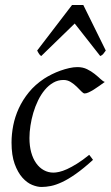

<svg xmlns="http://www.w3.org/2000/svg" viewBox="-20 -724 441 764"><path d="M397 -397.9Q386.7 -390.6 375.2 -382.3Q363.8 -374 353 -367.4Q342.3 -360.8 332.8 -356.4Q323.2 -352.1 316.9 -352.1Q311.5 -352.1 303.7 -360.4Q295.9 -368.7 285.4 -378.9Q274.9 -389.2 261.7 -397.5Q248.5 -405.8 232.9 -405.8Q210.4 -405.8 191.9 -395Q173.3 -384.3 158.2 -366.2Q143.1 -348.1 131.6 -324.5Q120.1 -300.8 112.5 -275.1Q105 -249.5 101.1 -223.6Q97.2 -197.8 97.2 -174.8Q97.2 -143.1 104.2 -117.7Q111.3 -92.3 124 -74.5Q136.7 -56.6 154.3 -46.9Q171.9 -37.1 192.9 -37.1Q201.7 -37.1 215.3 -40Q229 -43 246.8 -51Q264.6 -59.1 286.6 -72.8Q308.6 -86.4 335 -107.9Q338.9 -102.5 343.3 -97.2Q347.7 -91.8 350.1 -87.9Q312 -53.2 281.7 -32Q251.5 -10.7 226.8 0.7Q202.1 12.2 182.4 16.1Q162.6 20 145 20Q128.4 20 107.9 11.7Q87.4 3.4 69.1 -17.1Q50.8 -37.6 38.3 -71.8Q25.9 -106 25.9 -157.2Q25.9 -189.9 32.7 -224.9Q39.6 -259.8 54.9 -293.2Q70.3 -326.7 95 -356.9Q119.6 -387.2 155.8 -411.1Q169.4 -419.9 186 -428.2Q202.6 -436.5 220.5 -442.9Q238.3 -449.2 255.6 -453.1Q272.9 -457 288.1 -457Q309.6 -457 326.4 -448.7Q343.3 -440.4 356.4 -429.9Q369.6 -419.4 379.6 -409.9Q389.6 -400.4 397 -397.9ZM400.9 -522.9Q394 -513.2 390.4 -508.8Q386.7 -504.4 378.9 -501L277.3 -630.4L144 -501Q139.6 -503.9 136.2 -508.5Q132.8 -513.2 127.9 -522.9L266.6 -704.1H311.5Z"/></svg>

Font: Gentium Plus Phon
Style: Italic
Weight: 400
Italic angle: -8°
Designer: J. Victor Gaultney, Annie Olsen, Iska Routamaa, Becca Hirsbrunner
Foundry: SIL International
Version: Version 5.000